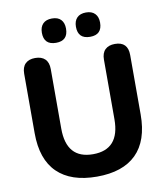

<svg xmlns="http://www.w3.org/2000/svg" viewBox="-98 -998 938 1088"><g transform="rotate(-10 371.0 -453.5)"><path d="M372 10Q223 10 144.5 -66.5Q66 -143 66 -294V-636Q66 -674 86 -693.5Q106 -713 142 -713Q179 -713 199 -693.5Q219 -674 219 -636V-293Q219 -119 372 -119Q525 -119 525 -293V-636Q525 -674 545 -693.5Q565 -713 601 -713Q676 -713 676 -636V-294Q676 -143 598.5 -66.5Q521 10 372 10ZM471 -777Q401 -777 401 -847Q401 -880 419 -898.5Q437 -917 471 -917Q504 -917 522 -898.5Q540 -880 540 -847Q540 -777 471 -777ZM275 -777Q205 -777 205 -847Q205 -880 223 -898.5Q241 -917 275 -917Q309 -917 326.5 -898.5Q344 -880 344 -847Q344 -777 275 -777Z"/></g></svg>

Font: Chiron GoRound TC
Style: Bold
Weight: 700
Designer: Ryoko NISHIZUKA 西塚涼子 (kana, bopomofo & ideographs); Paul D. Hunt (Latin, Greek & Cyrillic); Sandoll Communications 산돌커뮤니
Foundry: Adobe
Version: Version 1.000;hotconv 1.1.1;makeotfexe 2.6.0